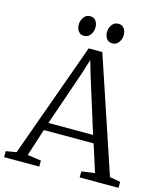

<svg xmlns="http://www.w3.org/2000/svg" viewBox="-138 -1035 967 1134"><g transform="rotate(15 346.0 -468.0)"><path d="M59 -47.5 311.5 -750H395L630 -48L695 -37V0H457.5V-37L538.5 -48L485 -215.5H180.5L127 -48.5L210.5 -37V0H-4.5V-37ZM469 -263 362.5 -603 338.5 -685.5 312 -600.5 196 -263ZM264.5 -814.5Q242.5 -814.5 230.5 -830.8Q218.5 -847 218.5 -871Q218.5 -895.5 232.8 -915.8Q247 -936 271.5 -936H272.5Q294.5 -936 306.5 -919.8Q318.5 -903.5 318.5 -879.5Q318.5 -855 304.2 -834.8Q290 -814.5 265.5 -814.5ZM437 -814.5Q415.5 -814.5 403.2 -830.8Q391 -847 391 -871Q391 -895.5 405.2 -915.8Q419.5 -936 444.5 -936H445.5Q467 -936 479.2 -919.8Q491.5 -903.5 491.5 -879.5Q491.5 -855 477.2 -834.8Q463 -814.5 438 -814.5Z"/></g></svg>

Font: Merriweather 48pt Light
Style: Regular
Weight: 300
Version: Version 2.100